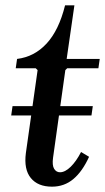

<svg xmlns="http://www.w3.org/2000/svg" viewBox="-20 -690 394 720"><path d="M27 -292H328L323 -257H22ZM175 10Q122 10 95.5 -22.5Q69 -55 77 -116L121 -427L114 -434H39L44 -469Q109 -477 155 -527Q201 -577 224 -670H259L230 -469H354L349 -434H232L225 -427L179 -99Q175 -70 183 -57Q191 -44 205 -44Q224 -44 245 -64.5Q266 -85 284 -120L314 -102Q289 -47 255 -18.5Q221 10 175 10Z"/></svg>

Font: Brygada 1918 SemiBold
Style: Italic
Weight: 600
Italic angle: -8°
Designer: Mateusz Machalski | Borys Kosmynka | Przemek Hoffer
Foundry: NIEPODLEGLA 2018
Version: Version 3.006